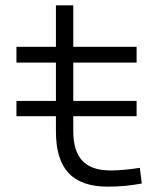

<svg xmlns="http://www.w3.org/2000/svg" viewBox="-20 -694 626 724"><path d="M42 -255.9H190.9V-198.7C190.9 -57.1 253.4 9.8 386.7 9.8C432.6 9.8 471.2 5.9 514.6 -2L507.3 -61C468.3 -55.2 434.1 -51.3 396.5 -51.3C300.8 -51.3 256.3 -99.1 256.3 -200.2V-255.9H495.1V-313.5H256.3V-458H495.1V-517.6H256.3V-673.8H190.9V-517.6H42V-458H190.9V-313.5H42Z"/></svg>

Font: Cascadia Mono NF Light
Style: Regular
Weight: 300
Monospace: yes
Designer: Aaron Bell
Foundry: Saja Typeworks
Version: Version 2404.023